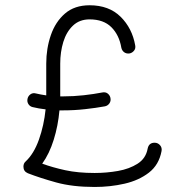

<svg xmlns="http://www.w3.org/2000/svg" viewBox="-20 -705 755 744"><path d="M86.9 -323.2Q89.4 -333.5 98.4 -339.8Q107.4 -346.2 119.6 -342.8Q137.7 -338.4 159.2 -335.4V-458.5Q159.2 -517.1 177 -568.8Q194.8 -620.6 231.9 -652.6Q269 -684.6 327.1 -684.6Q402.3 -684.6 447.3 -640.1Q492.2 -595.7 503.9 -529.3Q506.3 -517.1 499.3 -508.5Q492.2 -500 482.4 -498Q470.2 -496.1 461.4 -502.4Q452.6 -508.8 450.2 -520Q441.9 -569.3 411.6 -599.6Q381.3 -629.9 327.1 -629.9Q288.1 -629.9 262.7 -605.7Q237.3 -581.5 225.3 -542.5Q213.4 -503.4 213.4 -458.5V-335.4Q213.4 -333.5 213.4 -331.5Q218.8 -331.5 224.6 -331.5Q265.1 -331.5 304.4 -335.9Q343.8 -340.3 376.5 -346.7Q388.7 -349.1 397 -342.8Q405.3 -336.4 407.7 -326.7Q410.6 -314.5 404.3 -304.9Q397.9 -295.4 386.7 -293Q351.6 -286.6 309.8 -282Q268.1 -277.3 224.6 -277.3Q217.3 -277.3 210.4 -277.3Q205.1 -217.8 188.2 -163.6Q171.4 -109.4 143.6 -70.8Q183.6 -56.2 232.9 -45.4Q282.2 -34.7 346.7 -34.7Q392.6 -34.7 437 -42.5Q481.4 -50.3 513.4 -70.8Q545.4 -91.3 552.2 -129.4Q557.1 -152.8 580.6 -151.9Q592.3 -151.4 600.3 -142.1Q608.4 -132.8 606 -119.6Q596.2 -66.4 557.1 -36.1Q518.1 -5.9 462.6 6.8Q407.2 19.5 346.7 19.5Q261.2 19.5 197.8 2Q134.3 -15.6 87.9 -33.7Q70.8 -41 70.8 -59.1Q70.8 -71.8 79.1 -79.1Q111.3 -108.9 130.9 -164.1Q150.4 -219.2 156.7 -281.2Q129.9 -284.2 106.4 -290Q95.7 -292.5 89.8 -302Q84 -311.5 86.9 -323.2Z"/></svg>

Font: Mikhak-DS1-FD Light
Style: Regular
Weight: 300
Designer: Amin Abedi
Version: Version 3.2